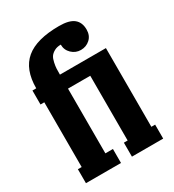

<svg xmlns="http://www.w3.org/2000/svg" viewBox="-168 -786 802 883"><g transform="rotate(-30 233.0 -344.0)"><path d="M213.9 0H27.8V-74.2H47.9V-418H27.8V-492.2H47.9Q47.9 -592.8 105 -640.4Q162.1 -688 282.2 -688Q335.4 -688 359.6 -668.5Q383.8 -648.9 383.8 -610.8Q383.8 -579.1 363.5 -560.5Q343.3 -542 314.9 -542Q287.1 -542 266.6 -561.5Q246.1 -581.1 246.1 -609.9Q225.6 -609.9 211.2 -601.8Q196.8 -593.8 189.7 -583.3Q182.6 -572.8 178.7 -554.2Q174.8 -535.6 174.3 -523.9Q173.8 -512.2 173.8 -492.2H418V-74.2H438V0H272V-74.2H292V-418H173.8V-74.2H213.9Z"/></g></svg>

Font: Margherita Black
Style: Regular
Weight: 900
Designer: James Puckett
Foundry: Dunwich Type Founders
Version: Version 1.008;hotconv 1.0.109;makeotfexe 2.5.65596